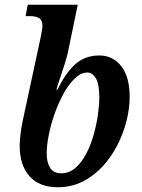

<svg xmlns="http://www.w3.org/2000/svg" viewBox="-20 -780 597 810"><path d="M224 10Q146 10 104.5 -36.5Q63 -83 63 -166Q63 -186 66.5 -214.5Q70 -243 76 -271L151 -620Q159 -659 159 -671Q159 -695 145 -703.5Q131 -712 106 -712H88L97 -760H308L266 -557Q262 -538 252 -507Q242 -476 232 -446.5Q222 -417 218 -402H223Q256 -472 297.5 -509Q339 -546 399 -546Q456 -546 491.5 -501Q527 -456 527 -371Q527 -322 513.5 -269Q500 -216 474.5 -166.5Q449 -117 412.5 -77.5Q376 -38 328.5 -14Q281 10 224 10ZM239 -49Q272 -49 298 -71.5Q324 -94 343.5 -131Q363 -168 375 -211Q387 -254 393 -295.5Q399 -337 399 -368Q399 -425 384.5 -449.5Q370 -474 349 -474Q322 -474 296.5 -450Q271 -426 249.5 -387.5Q228 -349 211.5 -303Q195 -257 186 -212Q177 -167 177 -132Q177 -95 191.5 -72Q206 -49 239 -49Z"/></svg>

Font: Noto Serif SemiCondensed SemiBold
Style: Italic
Weight: 600
Width: 4
Italic angle: -12°
Designer: Monotype Design Team
Foundry: Monotype Imaging Inc.
Version: Version 2.014; ttfautohint (v1.8.4.7-5d5b)